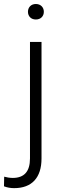

<svg xmlns="http://www.w3.org/2000/svg" viewBox="-71 -741 319 974"><path d="M70.8 -681.2C70.8 -659.2 85.9 -642.1 110.8 -642.1C136.2 -642.1 151.4 -659.2 151.4 -681.2C151.4 -703.1 136.2 -720.7 110.8 -720.7C85.9 -720.7 70.8 -703.1 70.8 -681.2ZM81.1 63C81.1 128.9 51.8 161.6 -6.3 161.6C-20.5 161.6 -38.6 158.7 -49.8 155.3L-50.8 204.1C-34.7 210.4 -17.6 213.4 1 213.4C90.8 213.4 139.6 160.2 139.6 63V-528.3H81.1Z"/></svg>

Font: Vazirmatn ExtraLight
Style: Regular
Weight: 200
Designer: Saber Rastikerdar
Foundry: Saber Rastikerdar
Version: Version 33.003